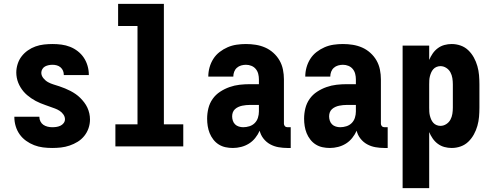

<svg xmlns="http://www.w3.org/2000/svg" viewBox="-20 -755 2540 990"><path d="M249 8Q225 8 201.5 5Q178 2 156 -6.5Q134 -15 114.5 -29Q95 -43 81.5 -62Q68 -81 61 -104Q54 -127 54 -151V-153H183V-152Q183 -140 188.5 -129Q194 -118 203.5 -111.5Q213 -105 225 -102Q237 -99 249 -99Q260 -99 270.5 -100.5Q281 -102 291 -106.5Q301 -111 308 -120Q315 -129 315 -140Q315 -153 307 -164.5Q299 -176 287.5 -183.5Q276 -191 263.5 -195.5Q251 -200 238.5 -204.5Q226 -209 213.5 -213.5Q201 -218 188.5 -223Q176 -228 164 -234.5Q152 -241 141 -248.5Q130 -256 120 -264.5Q110 -273 101.5 -283Q93 -293 86 -304.5Q79 -316 74 -328.5Q69 -341 66.5 -354.5Q64 -368 64 -381Q64 -403 71 -425Q78 -447 91.5 -464.5Q105 -482 123.5 -495Q142 -508 163 -515.5Q184 -523 206.5 -525.5Q229 -528 251 -528Q274 -528 297 -525Q320 -522 341.5 -513.5Q363 -505 381.5 -490.5Q400 -476 412.5 -457Q425 -438 431.5 -415.5Q438 -393 438 -370V-368H309V-369Q309 -380 305 -390Q301 -400 292.5 -407.5Q284 -415 273 -418Q262 -421 251 -421Q241 -421 231 -419Q221 -417 212.5 -412.5Q204 -408 198.5 -399Q193 -390 193 -380Q193 -365 203.5 -352Q214 -339 227.5 -331.5Q241 -324 256 -319.5Q271 -315 286 -310Q301 -305 315.5 -299Q330 -293 343.5 -286Q357 -279 370 -270Q383 -261 394 -250Q405 -239 414.5 -226.5Q424 -214 430.5 -200Q437 -186 440.5 -170.5Q444 -155 444 -139Q444 -116 436.5 -94Q429 -72 414.5 -54Q400 -36 380.5 -24Q361 -12 339 -4.5Q317 3 294.5 5.5Q272 8 249 8Z M575 0V-114H689V-621H589V-735H825V-114H925V0Z M1181 8Q1161 8 1142.5 4Q1124 0 1108 -10Q1092 -20 1080 -35.5Q1068 -51 1061 -68.5Q1054 -86 1051 -105Q1048 -124 1048 -143Q1048 -170 1054.5 -196.5Q1061 -223 1076.5 -245Q1092 -267 1115 -282Q1138 -297 1163.5 -306Q1189 -315 1215.5 -318Q1242 -321 1269 -321H1315V-346Q1315 -360 1311.5 -374Q1308 -388 1299 -399Q1290 -410 1276.5 -415.5Q1263 -421 1248 -421Q1236 -421 1223.5 -417.5Q1211 -414 1201.5 -405.5Q1192 -397 1187.5 -385Q1183 -373 1183 -360H1054Q1054 -384 1060.5 -407.5Q1067 -431 1080 -451.5Q1093 -472 1112.5 -487Q1132 -502 1154 -511.5Q1176 -521 1200 -524.5Q1224 -528 1248 -528Q1274 -528 1299 -524Q1324 -520 1347 -510Q1370 -500 1389.5 -482.5Q1409 -465 1421.5 -443Q1434 -421 1439 -396Q1444 -371 1444 -346V-117Q1444 -110 1449 -104.5Q1454 -99 1462 -99H1479V8H1462Q1439 8 1416 4Q1393 0 1373 -11Q1353 -22 1338.5 -40.5Q1324 -59 1319 -81Q1310 -61 1296 -43.5Q1282 -26 1263.5 -14.5Q1245 -3 1223.5 2.5Q1202 8 1181 8ZM1234 -99Q1250 -99 1266 -104Q1282 -109 1293.5 -120.5Q1305 -132 1310 -148Q1315 -164 1315 -180V-214H1269Q1259 -214 1249 -213Q1239 -212 1229 -210Q1219 -208 1209 -203.5Q1199 -199 1191.5 -192Q1184 -185 1180.5 -175.5Q1177 -166 1177 -155Q1177 -144 1180.5 -133Q1184 -122 1192 -114Q1200 -106 1211.5 -102.5Q1223 -99 1234 -99Z M1681 8Q1661 8 1642.5 4Q1624 0 1608 -10Q1592 -20 1580 -35.5Q1568 -51 1561 -68.5Q1554 -86 1551 -105Q1548 -124 1548 -143Q1548 -170 1554.5 -196.5Q1561 -223 1576.5 -245Q1592 -267 1615 -282Q1638 -297 1663.5 -306Q1689 -315 1715.5 -318Q1742 -321 1769 -321H1815V-346Q1815 -360 1811.5 -374Q1808 -388 1799 -399Q1790 -410 1776.5 -415.5Q1763 -421 1748 -421Q1736 -421 1723.5 -417.5Q1711 -414 1701.5 -405.5Q1692 -397 1687.5 -385Q1683 -373 1683 -360H1554Q1554 -384 1560.5 -407.5Q1567 -431 1580 -451.5Q1593 -472 1612.5 -487Q1632 -502 1654 -511.5Q1676 -521 1700 -524.5Q1724 -528 1748 -528Q1774 -528 1799 -524Q1824 -520 1847 -510Q1870 -500 1889.5 -482.5Q1909 -465 1921.5 -443Q1934 -421 1939 -396Q1944 -371 1944 -346V-117Q1944 -110 1949 -104.5Q1954 -99 1962 -99H1979V8H1962Q1939 8 1916 4Q1893 0 1873 -11Q1853 -22 1838.5 -40.5Q1824 -59 1819 -81Q1810 -61 1796 -43.5Q1782 -26 1763.5 -14.5Q1745 -3 1723.5 2.5Q1702 8 1681 8ZM1734 -99Q1750 -99 1766 -104Q1782 -109 1793.5 -120.5Q1805 -132 1810 -148Q1815 -164 1815 -180V-214H1769Q1759 -214 1749 -213Q1739 -212 1729 -210Q1719 -208 1709 -203.5Q1699 -199 1691.5 -192Q1684 -185 1680.5 -175.5Q1677 -166 1677 -155Q1677 -144 1680.5 -133Q1684 -122 1692 -114Q1700 -106 1711.5 -102.5Q1723 -99 1734 -99Z M2056 215V-520H2193V-446Q2200 -463 2211 -479Q2222 -495 2237.5 -506.5Q2253 -518 2271.5 -523Q2290 -528 2309 -528Q2333 -528 2355.5 -520Q2378 -512 2395 -495.5Q2412 -479 2423.5 -458Q2435 -437 2441.5 -414Q2448 -391 2450 -367.5Q2452 -344 2452 -320V-200Q2452 -176 2450 -152.5Q2448 -129 2441.5 -106Q2435 -83 2423.5 -62Q2412 -41 2395 -24.5Q2378 -8 2355.5 0Q2333 8 2309 8Q2290 8 2271.5 3Q2253 -2 2237.5 -13.5Q2222 -25 2211 -41Q2200 -57 2193 -74V215ZM2251 -106Q2267 -106 2281 -115Q2295 -124 2302.5 -138Q2310 -152 2312.5 -168Q2315 -184 2315 -200V-320Q2315 -336 2312.5 -352Q2310 -368 2302.5 -382Q2295 -396 2281 -405Q2267 -414 2251 -414Q2241 -414 2231 -410Q2221 -406 2214 -398Q2207 -390 2203 -380.5Q2199 -371 2196.5 -361Q2194 -351 2193.5 -340.5Q2193 -330 2193 -320V-200Q2193 -190 2193.5 -179.5Q2194 -169 2196.5 -159Q2199 -149 2203 -139.5Q2207 -130 2214 -122Q2221 -114 2231 -110Q2241 -106 2251 -106Z"/></svg>

Font: Iosevka SS18 Heavy
Style: Regular
Weight: 900
Monospace: yes
Designer: Belleve Invis
Foundry: Belleve Invis
Version: Version 25.1.1; ttfautohint (v1.8.4)